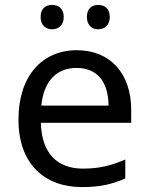

<svg xmlns="http://www.w3.org/2000/svg" viewBox="-20 -750 604 780"><path d="M145 -681C145 -647 166 -631 192 -631C217 -631 239 -647 239 -681C239 -716 217 -730 192 -730C166 -730 145 -716 145 -681ZM333 -681C333 -647 354 -631 379 -631C404 -631 426 -647 426 -681C426 -716 404 -730 379 -730C354 -730 333 -716 333 -681ZM292 -546C150 -546 55 -440 55 -264C55 -85 160 10 313 10C386 10 434 -1 489 -25V-102C433 -78 385 -65 317 -65C210 -65 149 -130 146 -251H513V-304C513 -450 429 -546 292 -546ZM291 -474C380 -474 420 -412 421 -321H148C157 -417 207 -474 291 -474Z"/></svg>

Font: Noto Sans Cuneiform
Style: Regular
Weight: 400
Designer: Monotype Design Team
Foundry: Monotype Imaging Inc.
Version: Version 2.001